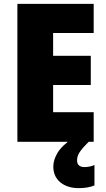

<svg xmlns="http://www.w3.org/2000/svg" viewBox="-20 -734 550 994"><path d="M465 0H70V-714H465V-563H255V-445H450V-294H255V-153H465ZM379 96Q379 131 418 131Q431 131 445.5 128Q460 125 469 120V226Q455 232 434.5 236Q414 240 388 240Q329 240 292.5 210Q256 180 256 128Q256 94 278 57Q300 20 361 -22L439 0Q406 33 392.5 53.5Q379 74 379 96Z"/></svg>

Font: Noto Sans Lao Looped SemiCondensed Black
Style: Regular
Weight: 900
Width: 4
Designer: Mark Frömberg, Ben Mitchell
Foundry: The Fontpad Ltd
Version: Version 1.002; ttfautohint (v1.8.4.7-5d5b)